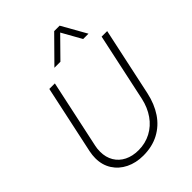

<svg xmlns="http://www.w3.org/2000/svg" viewBox="-264 -1060 1199 1199"><g transform="rotate(-45 336.0 -460.0)"><path d="M58 -189Q58 -215 64 -245L161 -698H210L113 -245Q108 -224 108 -196Q108 -147 130 -110Q152 -73 192 -53Q232 -33 285 -33Q345 -33 395 -59.5Q445 -86 478.5 -134Q512 -182 526 -245L623 -698H672L575 -245Q558 -167 519.5 -109.5Q481 -52 421 -20Q361 12 282 12Q218 12 167 -13Q116 -38 87 -83.5Q58 -129 58 -189ZM438 -932H486L578 -769H531L458 -899L330 -769H277Z"/></g></svg>

Font: Azeret Mono Thin
Style: Italic
Weight: 100
Italic angle: -12°
Designer: Martin Vácha
Foundry: Displaay
Version: Version 1.000; Glyphs 3.0.3, build 3074